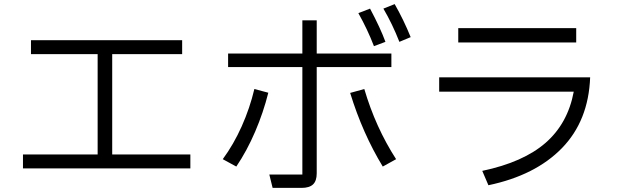

<svg xmlns="http://www.w3.org/2000/svg" viewBox="-20 -886 3040 936"><path d="M908 -65H92V-133H456V-622H131V-690H868V-622H527V-133H908Z M1927 -682Q1893 -769 1849 -844L1904 -866Q1948 -789 1982 -705ZM1803 -661Q1772 -742 1727 -822L1784 -844Q1835 -748 1859 -682ZM1309 30 1293 -35H1454V-559H1092V-625H1454V-787H1524V-625H1888V-559H1524V-41Q1524 -4 1506 13Q1488 30 1450 30ZM1066 -110Q1119 -182 1158.5 -270.5Q1198 -359 1220 -452L1288 -434Q1264 -338 1224 -244.5Q1184 -151 1132 -74ZM1846 -74Q1748 -235 1687 -433L1756 -452Q1811 -265 1911 -110Z M2214 -749H2789V-679H2214ZM2121 -509H2857Q2849 -297 2719.5 -164Q2590 -31 2361 17L2331 -53Q2531 -95 2639.5 -189.5Q2748 -284 2777 -439H2121Z"/></svg>

Font: IBM Plex Sans JP
Style: Regular
Weight: 400
Designer: Mike Abbink; Paul van der Laan; Pieter van Rosmalen; Wujin Sim; Yejin Wi; Jinhee Kim; Boomi Park; Yona Kim; Kichan Ma
Foundry: Sandoll Inc.
Version: Version 1.000